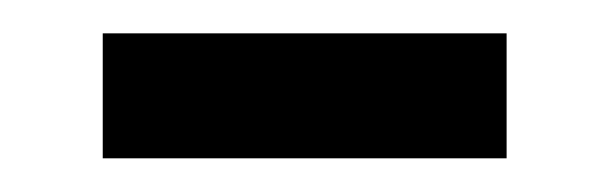

<svg xmlns="http://www.w3.org/2000/svg" viewBox="-20 -325 362 114"><path d="M41 -231V-305.2H280.8V-231Z"/></svg>

Font: f01525491
Style: Regular
Weight: 400
Foundry: Ascender Corporation
Version: Version 1.10